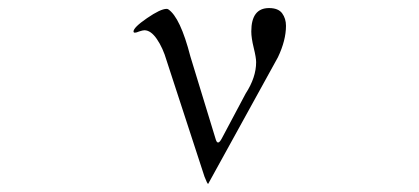

<svg xmlns="http://www.w3.org/2000/svg" viewBox="-20 -444 1040 476"><path d="M647 -424Q670 -424 679.5 -411Q689 -398 689 -380Q689 -344 669 -302L496 12Q494 12 487 -6L393 -294Q384 -325 369 -347Q354 -369 338 -369Q334 -369 325 -366Q311 -360 311 -366Q311 -376 344.5 -399Q378 -422 393 -422Q395 -422 397 -421Q427 -401 452 -304L515 -98Q520 -82 530 -101L589 -212Q615 -252 615 -290Q615 -301 609 -325.5Q603 -350 603 -366Q603 -424 647 -424Z"/></svg>

Font: cwTeXMing
Style: Medium
Weight: 500
Version: Version 1.17